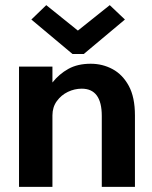

<svg xmlns="http://www.w3.org/2000/svg" viewBox="-20 -727 590 747"><path d="M54 0V-468H184V-406Q210 -439 246 -459Q282 -479 333 -479Q379 -479 418 -458Q457 -437 481 -393Q505 -349 505 -278V0H376V-276Q376 -382 298 -382Q270 -382 244 -369.5Q218 -357 201 -333.5Q184 -310 184 -278V0ZM160 -707 283 -608 407 -707 466 -651 306 -517H262L102 -651Z"/></svg>

Font: Inconsolata SemiExpanded ExtraBold
Style: Regular
Weight: 800
Width: 6
Monospace: yes
Designer: Raph Levien, Cyreal, Brenton Simpson
Foundry: Raph Levien, Cyreal, Google
Version: Version 3.001; ttfautohint (v1.8.2.53-6de2)